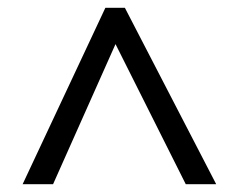

<svg xmlns="http://www.w3.org/2000/svg" viewBox="-20 -739 612 492"><path d="M38 -267 250 -719H300L534 -267H456L276 -626L116 -267Z"/></svg>

Font: Noto Naskh Arabic
Style: Regular
Weight: 400
Designer: Monotype Design Team, David Williams, Mohamad Dakak and Nizar Qandah
Foundry: Monotype Imaging Inc.
Version: Version 2.013